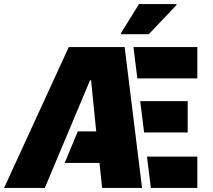

<svg xmlns="http://www.w3.org/2000/svg" viewBox="-40 -918 1039 938"><path d="M296 -688H569L654 0H459L446 -122H276L340 -276H430L405 -526H400L179 0H-20ZM612 -688H924V-535H631ZM645 -424H877V-271H664ZM678 -153H924V0H697ZM551 -756 639 -898H822V-893L687 -751H551Z"/></svg>

Font: Saira Stencil
Style: Regular
Weight: 400
Designer: Hector Gatti with collaboration of the Omnibus-Type team
Foundry: Omnibus-Type
Version: Version 1.003